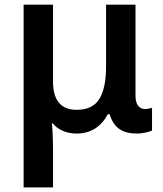

<svg xmlns="http://www.w3.org/2000/svg" viewBox="-20 -562 699 822"><path d="M207 240.2V84C207 62.5 206.5 40 205.6 17.1C204.6 -6.3 203.6 -23.4 202.1 -34.2H205.1C228 -7.3 262.7 9.8 308.1 9.8C367.2 9.8 412.1 -18.1 441.9 -73.2H449.2C468.8 -10.3 507.8 9.8 567.9 9.8C578.6 9.8 590.3 8.3 603.5 5.4C616.7 2.4 625.5 -0.5 630.9 -2.9V-100.1C625.5 -98.6 610.4 -95.2 601.1 -95.2C579.6 -95.2 560.1 -109.4 560.1 -151.9V-542H434.1V-276.9C434.1 -216.8 424.8 -171.4 406.2 -139.6C387.2 -107.9 354.5 -91.8 308.1 -91.8C240.7 -91.8 207 -132.3 207 -212.9V-542H81.1V240.2Z"/></svg>

Font: Noto Reveo Sans
Style: Regular
Weight: 600
Designer: Monotype Design Team
Foundry: Monotype Imaging Inc.
Version: Version 2.007